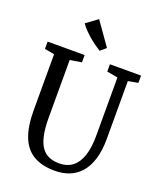

<svg xmlns="http://www.w3.org/2000/svg" viewBox="-176 -1096 1009 1212"><g transform="rotate(20 328.5 -490.0)"><path d="M340.5 8Q253 8 196.5 -25.2Q140 -58.5 112.5 -127.8Q85 -197 85 -305V-682L19.5 -694V-743H268V-694L190 -681.5V-293.5Q190 -223 200.5 -175.2Q211 -127.5 231.2 -99Q251.5 -70.5 281.2 -58Q311 -45.5 349.5 -45.5Q404.5 -45.5 440.2 -74Q476 -102.5 493.5 -156.8Q511 -211 511 -289.5V-681L438 -694V-743H647V-694L580.5 -682V-295Q580.5 -215 562.8 -157.5Q545 -100 512.8 -63.2Q480.5 -26.5 436.5 -9.2Q392.5 8 340.5 8ZM347 -801Q328.5 -812.5 308 -827.2Q287.5 -842 267.5 -859.2Q247.5 -876.5 230 -894.8Q212.5 -913 200 -931.5L276.5 -987.5L385.5 -833L348 -801Z"/></g></svg>

Font: Merriweather 24pt SemiCondensed
Style: Regular
Weight: 400
Width: 4
Designer: Eben Sorkin
Foundry: Eben Sorkin
Version: Version 2.100